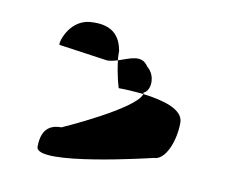

<svg xmlns="http://www.w3.org/2000/svg" viewBox="-44 -811 451 380"><g transform="rotate(10 181.0 -620.5)"><path d="M50 -496C50 -458 280 -514 280 -514C304 -514 320 -555 320 -592C320 -619 278 -630 238 -635C230 -604 90 -542 90 -542C72 -542 50 -536 50 -496ZM58 -702 156 -688C163 -688 170 -690 177 -692C176 -698 176 -705 176 -711C172 -731 162 -762 108 -757C66 -752 54 -702 58 -702ZM177 -692C180 -663 188 -638 188 -638C201 -638 219 -637 238 -635V-638C252 -643 256 -674 236 -690C222 -712 199 -699 177 -692Z"/></g></svg>

Font: Ampere
Style: SCExt
Weight: 400
Version: Version 1